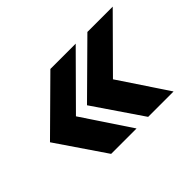

<svg xmlns="http://www.w3.org/2000/svg" viewBox="-92 -716 840 840"><g transform="rotate(-45 328.5 -295.5)"><path d="M196.3 -70.3 43 -295.4 271 -521H427.7L203.6 -295.4L353.5 -70.3ZM425.3 -70.3 272 -295.4 500 -521H656.7L432.6 -295.4L582.5 -70.3Z"/></g></svg>

Font: Inter 20pt
Style: Bold Italic
Weight: 700
Italic angle: -9.3988°
Version: Version 4.001;git-66647c0bb